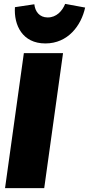

<svg xmlns="http://www.w3.org/2000/svg" viewBox="-20 -970 459 990"><path d="M214 -746C331 -746 399 -839 419 -931L316 -950C301 -913 271 -880 226 -880C183 -880 161 -911 157 -948L57 -933C51 -841 95 -746 214 -746ZM305 -696H103L6 0H208Z"/></svg>

Font: Fira Sans Heavy
Style: Italic
Weight: 900
Italic angle: -8°
Designer: bBox Type GmbH & Carrois Corporate GbR & Edenspiekermann AG
Foundry: bBox Type GmbH & Carrois Corporate GbR & Edenspiekermann AG
Version: Version 4.301;PS 004.301;hotconv 1.0.88;makeotf.lib2.5.64775